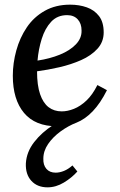

<svg xmlns="http://www.w3.org/2000/svg" viewBox="-20 -531 515 824"><path d="M281 -511Q320 -511 352.5 -499.5Q385 -488 405 -462Q425 -436 425 -392Q425 -351 398 -321.5Q371 -292 328 -273Q285 -254 235 -242.5Q185 -231 139 -225Q139 -165 152 -127Q165 -89 188.5 -71Q212 -53 245 -53Q270 -53 297.5 -64Q325 -75 351 -99.5Q377 -124 398 -166L439 -144Q411 -88 378 -53.5Q345 -19 307 -4Q269 11 225 11Q131 11 83 -46.5Q35 -104 35 -206Q35 -260 50 -314.5Q65 -369 95 -413.5Q125 -458 172 -484.5Q219 -511 281 -511ZM268 -466Q226 -466 199.5 -437.5Q173 -409 159 -364Q145 -319 141 -271Q194 -279 237 -296.5Q280 -314 305.5 -340.5Q331 -367 330 -400Q330 -430 313.5 -448Q297 -466 268 -466ZM184 273Q140 273 114.5 245Q89 217 91 170Q94 121 126.5 79Q159 37 208.5 5.5Q258 -26 312 -43L309 -5Q273 9 240 33Q207 57 186.5 87Q166 117 166 150Q165 177 179 193.5Q193 210 219 210Q236 210 254.5 202.5Q273 195 291 179L312 205Q288 232 254 252.5Q220 273 184 273Z"/></svg>

Font: Lora Medium
Style: Italic
Weight: 500
Italic angle: -3°
Designer: Olga Karpushina, Alexei Vanyashin (Cyrillic)
Foundry: Cyreal
Version: Version 3.004